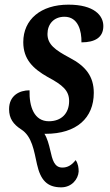

<svg xmlns="http://www.w3.org/2000/svg" viewBox="-20 -565 474 825"><path d="M243 240C288 240 316 205 318 172C318 157 316 138 305 123C287 146 269 155 248 155C213 155 205 121 196 81C190 55 183 29 171 10H176C309 10 383 -58 383 -166C383 -237 348 -281 279 -317C217 -350 184 -374 184 -419C184 -461 211 -493 257 -493C316 -493 331 -432 330 -383C388 -383 424 -404 424 -453C424 -499 384 -545 274 -545C155 -545 80 -481 80 -384C80 -310 122 -270 185 -234C249 -200 277 -176 277 -131C277 -77 243 -44 190 -44C127 -44 105 -106 107 -177C63 -177 19 -154 19 -96C19 -56 37 -31 71 -9C118 21 126 83 139 141C154 208 182 240 243 240Z"/></svg>

Font: Noto Serif Condensed SemiBold
Style: Italic
Weight: 600
Width: 3
Italic angle: -12°
Designer: Monotype Design Team
Foundry: Monotype Imaging Inc.
Version: Version 2.014